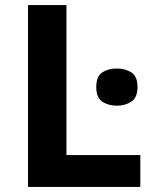

<svg xmlns="http://www.w3.org/2000/svg" viewBox="-20 -734 605 754"><path d="M90 0V-714H241V-125H531V0ZM439 -465Q472 -465 496 -449.5Q520 -434 520 -392Q520 -351 496 -335Q472 -319 439 -319Q405 -319 381.5 -335Q358 -351 358 -392Q358 -434 381.5 -449.5Q405 -465 439 -465Z"/></svg>

Font: Noto IKEA Simplified Chinese
Style: Bold
Weight: 700
Designer: Monotype Design Team
Foundry: Monotype Imaging Inc.
Version: Version 1.100